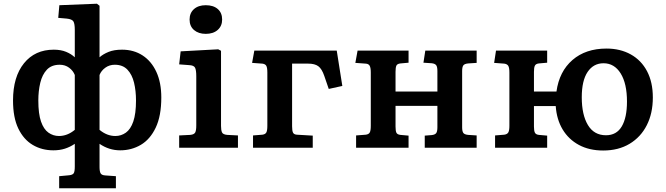

<svg xmlns="http://www.w3.org/2000/svg" viewBox="-20 -794 3579 1032"><path d="M298 218V153L352 148Q370 146 376 137.5Q382 129 382 101V-21Q357 -4 329 5Q301 14 267 14Q205 14 156 -15Q107 -44 78.5 -103Q50 -162 50 -254Q50 -381 109 -454Q168 -527 269 -527Q307 -527 335 -515.5Q363 -504 382 -486V-633Q382 -667 374.5 -679Q367 -691 339 -694L293 -698L299 -766L501 -774L515 -763V-486Q534 -503 563.5 -515Q593 -527 636 -527Q699 -527 746.5 -496Q794 -465 820.5 -407.5Q847 -350 847 -270Q847 -171 817 -108Q787 -45 737 -15.5Q687 14 626 14Q566 14 515 -21V103Q515 128 521 138Q527 148 547 149L603 153V218ZM297 -63Q342 -63 382 -96V-391Q373 -414 351.5 -430Q330 -446 301 -446Q257 -446 232 -419.5Q207 -393 196.5 -349Q186 -305 186 -254Q186 -182 200.5 -140.5Q215 -99 240.5 -81Q266 -63 297 -63ZM600 -63Q631 -63 656.5 -81Q682 -99 696.5 -141Q711 -183 711 -254Q711 -306 700.5 -349.5Q690 -393 665 -419.5Q640 -446 597 -446Q568 -446 546 -430Q524 -414 515 -391V-96Q555 -63 600 -63Z M1086 -612Q1047 -612 1023 -632.5Q999 -653 999 -689Q999 -724 1022.5 -745Q1046 -766 1086 -766Q1127 -766 1150.5 -745.5Q1174 -725 1174 -689Q1174 -654 1150 -633Q1126 -612 1086 -612ZM943 0V-66L1003 -69Q1023 -71 1029 -81.5Q1035 -92 1035 -120V-384Q1035 -417 1028.5 -430Q1022 -443 996 -444L943 -448L951 -518L1153 -529L1168 -521V-117Q1168 -95 1173 -83Q1178 -71 1201 -69L1259 -66V0Z M1340 0V-66L1390 -70Q1406 -72 1411.5 -82Q1417 -92 1417 -118V-404Q1417 -430 1411.5 -440Q1406 -450 1390 -452L1335 -456L1347 -522H1790L1820 -332L1747 -316L1723 -386Q1710 -424 1691 -438Q1672 -452 1637 -452H1550V-115Q1550 -91 1555 -81Q1560 -71 1576 -70L1661 -65V0Z M1894 0V-66L1946 -70Q1962 -72 1967.5 -82Q1973 -92 1973 -118V-404Q1973 -430 1967 -440.5Q1961 -451 1946 -452L1890 -456L1902 -522H2176V-457L2132 -453Q2115 -451 2110.5 -441Q2106 -431 2106 -408V-302H2331V-412Q2331 -435 2324.5 -443.5Q2318 -452 2301 -454L2256 -457L2266 -522H2542V-456L2496 -453Q2476 -451 2470 -442Q2464 -433 2464 -412V-110Q2464 -89 2470 -80Q2476 -71 2496 -69L2542 -66V0H2263V-65L2301 -68Q2318 -70 2324.5 -78.5Q2331 -87 2331 -110V-225H2106V-114Q2106 -91 2110.5 -81Q2115 -71 2132 -69L2176 -65V0Z M3222 15Q3147 15 3091.5 -15Q3036 -45 3004 -98.5Q2972 -152 2967 -224H2850V-114Q2850 -91 2855 -81Q2860 -71 2876 -69L2921 -65V0H2641V-66L2690 -70Q2706 -72 2712 -82Q2718 -92 2718 -118V-404Q2718 -430 2712 -440Q2706 -450 2690 -452L2636 -456L2646 -522H2921V-457L2876 -453Q2860 -451 2855 -441Q2850 -431 2850 -408V-302H2971Q2986 -410 3057 -471.5Q3128 -533 3240 -533Q3314 -533 3370.5 -501.5Q3427 -470 3458 -411Q3489 -352 3489 -270Q3489 -185 3456.5 -121Q3424 -57 3364 -21Q3304 15 3222 15ZM3237 -67Q3294 -67 3322 -114.5Q3350 -162 3350 -248Q3350 -345 3316 -399.5Q3282 -454 3224 -454Q3170 -454 3138.5 -407.5Q3107 -361 3107 -271Q3107 -177 3140 -122Q3173 -67 3237 -67Z"/></svg>

Font: Literata 7pt SemiBold
Style: Regular
Weight: 600
Designer: Latin by Veronika Burian and Jose Scaglione. Greek by Irene Vlachou. Cyrillic by Vera Evstafieva.
Foundry: TypeTogether
Version: Version 3.002